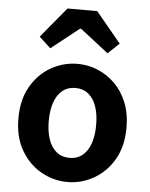

<svg xmlns="http://www.w3.org/2000/svg" viewBox="-58 -890 742 952"><g transform="rotate(5 313.0 -414.5)"><path d="M313 14Q243 14 181.5 -21Q120 -56 82 -121.5Q44 -187 44 -280Q44 -373 82 -438.5Q120 -504 181.5 -539Q243 -574 313 -574Q366 -574 414 -554Q462 -534 500 -496.5Q538 -459 560 -404.5Q582 -350 582 -280Q582 -187 544 -121.5Q506 -56 444.5 -21Q383 14 313 14ZM313 -106Q351 -106 377.5 -127.5Q404 -149 417.5 -188Q431 -227 431 -280Q431 -333 417.5 -372Q404 -411 377.5 -432.5Q351 -454 313 -454Q275 -454 248.5 -432.5Q222 -411 208.5 -372Q195 -333 195 -280Q195 -227 208.5 -188Q222 -149 248.5 -127.5Q275 -106 313 -106ZM114 -692 239 -843H387L512 -692L456 -639L315 -749H310L171 -639Z"/></g></svg>

Font: Noto Sans TC Thin
Style: Bold
Weight: 700
Version: Version 2.004-H2;hotconv 1.0.118;makeotfexe 2.5.65603